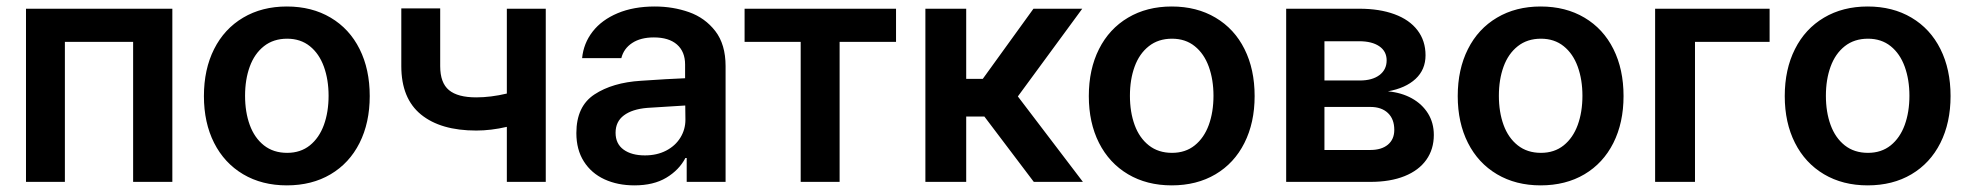

<svg xmlns="http://www.w3.org/2000/svg" viewBox="-20 -557 6031 588"><path d="M59.6 -530.3H507.8V0H387.7V-428.7H178.7V0H59.6Z M604.5 -262.7Q604.5 -344.7 635.7 -406.7Q667 -468.8 724.6 -502.9Q782.2 -537.1 858.4 -537.1Q935.1 -537.1 992.7 -502.9Q1050.3 -468.8 1081.3 -406.7Q1112.3 -344.7 1112.3 -262.7Q1112.3 -181.2 1081.1 -119.1Q1049.8 -57.1 992.4 -23.2Q935.1 10.7 858.4 10.7Q782.2 10.7 724.6 -23.4Q667 -57.6 635.7 -119.4Q604.5 -181.2 604.5 -262.7ZM986.3 -263.7Q986.3 -313 971.9 -352.8Q957.5 -392.6 929 -415.5Q900.4 -438.5 859.4 -438.5Q817.4 -438.5 788.3 -415.5Q759.3 -392.6 744.9 -353Q730.5 -313.5 730.5 -263.7Q730.5 -213.9 744.9 -174.3Q759.3 -134.8 788.3 -111.8Q817.4 -88.9 859.4 -88.9Q900.4 -88.9 929 -111.8Q957.5 -134.8 971.9 -174.3Q986.3 -213.9 986.3 -263.7Z M1651.4 0H1532.2V-168.5Q1483.4 -157.2 1438.5 -157.2Q1329.6 -157.2 1269.3 -206.3Q1209 -255.4 1209 -354.5V-531.2H1328.1V-354.5Q1328.1 -303.2 1355 -281Q1381.8 -258.8 1438.5 -258.8Q1482.9 -258.8 1532.2 -270.5V-530.3H1651.4Z M1942.4 -309.6Q2026.9 -315.4 2078.1 -317.4V-359.4Q2078.1 -398.9 2053.2 -420.7Q2028.3 -442.4 1982.4 -442.4Q1941.9 -442.4 1916 -425.3Q1890.1 -408.2 1882.8 -378.9H1762.7Q1767.1 -424.3 1794.9 -460.2Q1822.8 -496.1 1871.6 -516.6Q1920.4 -537.1 1985.4 -537.1Q2041 -537.1 2090.1 -519.8Q2139.2 -502.4 2170.7 -461.7Q2202.1 -420.9 2202.1 -354.5V0H2083V-73.2H2079.1Q2059.6 -36.1 2020.5 -12.7Q1981.4 10.7 1922.9 10.7Q1871.6 10.7 1831.3 -7.8Q1791 -26.4 1768.1 -62.5Q1745.1 -98.6 1745.1 -149.4Q1745.1 -231.4 1800.5 -267.8Q1856 -304.2 1942.4 -309.6ZM1955.1 -81.1Q1991.7 -81.1 2020 -95.7Q2048.3 -110.4 2063.7 -135.5Q2079.1 -160.6 2079.1 -190.4L2078.6 -233.9L1961.9 -226.6Q1916 -222.7 1890.6 -203.6Q1865.2 -184.6 1865.2 -150.4Q1865.2 -116.7 1889.6 -98.9Q1914.1 -81.1 1955.1 -81.1Z M2260.3 -530.3H2724.1V-428.7H2551.3V0H2432.1V-428.7H2260.3Z M2814 -530.3H2939V-315.4H2989.7L3145 -530.3H3294.4L3097.2 -261.7L3296.4 0H3146L2994.6 -200.2H2939V0H2814Z M3314.5 -262.7Q3314.5 -344.7 3345.7 -406.7Q3377 -468.8 3434.6 -502.9Q3492.2 -537.1 3568.4 -537.1Q3645 -537.1 3702.6 -502.9Q3760.3 -468.8 3791.3 -406.7Q3822.3 -344.7 3822.3 -262.7Q3822.3 -181.2 3791 -119.1Q3759.8 -57.1 3702.4 -23.2Q3645 10.7 3568.4 10.7Q3492.2 10.7 3434.6 -23.4Q3377 -57.6 3345.7 -119.4Q3314.5 -181.2 3314.5 -262.7ZM3696.3 -263.7Q3696.3 -313 3681.9 -352.8Q3667.5 -392.6 3638.9 -415.5Q3610.4 -438.5 3569.3 -438.5Q3527.3 -438.5 3498.3 -415.5Q3469.2 -392.6 3454.8 -353Q3440.4 -313.5 3440.4 -263.7Q3440.4 -213.9 3454.8 -174.3Q3469.2 -134.8 3498.3 -111.8Q3527.3 -88.9 3569.3 -88.9Q3610.4 -88.9 3638.9 -111.8Q3667.5 -134.8 3681.9 -174.3Q3696.3 -213.9 3696.3 -263.7Z M3918.9 -530.3H4142.6Q4205.1 -530.3 4250.7 -513.4Q4296.4 -496.6 4321 -464.4Q4345.7 -432.1 4345.7 -387.7Q4345.7 -343.8 4315.2 -315.4Q4284.7 -287.1 4230.5 -277.3Q4272 -273.4 4303.7 -255.9Q4335.4 -238.3 4353.3 -209.5Q4371.1 -180.7 4371.1 -143.6Q4371.1 -100.1 4348.1 -67.6Q4325.2 -35.2 4281.5 -17.6Q4237.8 0 4176.8 0H3918.9ZM4250 -159.2Q4250 -192.4 4230.5 -210.9Q4210.9 -229.5 4176.8 -229.5H4036.1V-97.7H4176.8Q4210.9 -97.7 4230.5 -114Q4250 -130.4 4250 -159.2ZM4226.6 -372.1Q4226.6 -399.9 4204.1 -415.3Q4181.6 -430.7 4142.6 -430.7H4036.1V-310.5H4144.5Q4182.6 -310.5 4204.6 -327.1Q4226.6 -343.8 4226.6 -372.1Z M4444.3 -262.7Q4444.3 -344.7 4475.6 -406.7Q4506.8 -468.8 4564.5 -502.9Q4622.1 -537.1 4698.2 -537.1Q4774.9 -537.1 4832.5 -502.9Q4890.1 -468.8 4921.1 -406.7Q4952.1 -344.7 4952.1 -262.7Q4952.1 -181.2 4920.9 -119.1Q4889.6 -57.1 4832.3 -23.2Q4774.9 10.7 4698.2 10.7Q4622.1 10.7 4564.5 -23.4Q4506.8 -57.6 4475.6 -119.4Q4444.3 -181.2 4444.3 -262.7ZM4826.2 -263.7Q4826.2 -313 4811.8 -352.8Q4797.4 -392.6 4768.8 -415.5Q4740.2 -438.5 4699.2 -438.5Q4657.2 -438.5 4628.2 -415.5Q4599.1 -392.6 4584.7 -353Q4570.3 -313.5 4570.3 -263.7Q4570.3 -213.9 4584.7 -174.3Q4599.1 -134.8 4628.2 -111.8Q4657.2 -88.9 4699.2 -88.9Q4740.2 -88.9 4768.8 -111.8Q4797.4 -134.8 4811.8 -174.3Q4826.2 -213.9 4826.2 -263.7Z M5399.4 -428.7H5170.9V0H5048.8V-530.3H5399.4Z M5445.8 -262.7Q5445.8 -344.7 5477.1 -406.7Q5508.3 -468.8 5565.9 -502.9Q5623.5 -537.1 5699.7 -537.1Q5776.4 -537.1 5834 -502.9Q5891.6 -468.8 5922.6 -406.7Q5953.6 -344.7 5953.6 -262.7Q5953.6 -181.2 5922.4 -119.1Q5891.1 -57.1 5833.7 -23.2Q5776.4 10.7 5699.7 10.7Q5623.5 10.7 5565.9 -23.4Q5508.3 -57.6 5477.1 -119.4Q5445.8 -181.2 5445.8 -262.7ZM5827.6 -263.7Q5827.6 -313 5813.2 -352.8Q5798.8 -392.6 5770.3 -415.5Q5741.7 -438.5 5700.7 -438.5Q5658.7 -438.5 5629.6 -415.5Q5600.6 -392.6 5586.2 -353Q5571.8 -313.5 5571.8 -263.7Q5571.8 -213.9 5586.2 -174.3Q5600.6 -134.8 5629.6 -111.8Q5658.7 -88.9 5700.7 -88.9Q5741.7 -88.9 5770.3 -111.8Q5798.8 -134.8 5813.2 -174.3Q5827.6 -213.9 5827.6 -263.7Z"/></svg>

Font: Pretendard SemiBold
Style: Regular
Weight: 600
Designer: Base glyphs from Inter by Rasmus Andersson; Hangeul glyphs from Noto Sans CJK(Source Han Sans) by Jang Soo-young and Kan
Foundry: Kil Hyung-jin
Version: Version 1.309